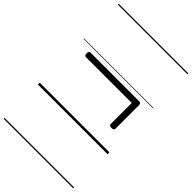

<svg xmlns="http://www.w3.org/2000/svg" viewBox="-362 -999 1487 1487"><g transform="rotate(45 381.5 -255.0)"><path d="M640 -165Q628 -165 621.5 -169.5Q615 -174 615 -184V-413H114Q105 -413 100.5 -419Q96 -425 96 -437Q96 -463 114 -463H649Q667 -463 667 -437V-184Q667 -174 660.5 -169.5Q654 -165 640 -165ZM0 365H763V375H0ZM0 -20H763V0H0ZM0 -505H763V-500H0ZM0 -885H763V-875H0Z"/></g></svg>

Font: Playwrite AT Guides
Style: Regular
Weight: 400
Designer: Veronika Burian, José Scaglione
Foundry: TypeTogether
Version: Version 1.003